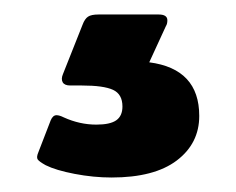

<svg xmlns="http://www.w3.org/2000/svg" viewBox="-20 -5 326 265"><path d="M43 223Q34 218 32 215Q30 212 33 205L50 161Q53 154 58 154Q62 154 68 157Q90 167 113 167Q132 167 140.5 161Q149 155 149 142Q149 125 136 119Q123 113 93 113H77Q69 113 66.5 108.5Q64 104 67 97L94 29Q97 21 101.5 18Q106 15 116 15H199Q211 15 211 23Q211 28 209 31L186 81Q255 90 255 155Q255 193 224 216.5Q193 240 134 240Q109 240 83 235Q57 230 43 223Z"/></svg>

Font: Mitr Medium
Style: Regular
Weight: 500
Designer: Thanarat Vachiruckul
Foundry: Cadson Demak
Version: Version 1.002